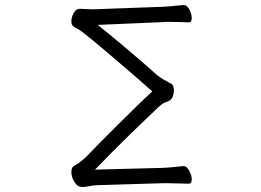

<svg xmlns="http://www.w3.org/2000/svg" viewBox="-20 -730 1040 764"><path d="M628 -1 363 7Q346 8 334 11Q322 14 307 14Q288 14 276 -6Q264 -26 264 -45Q264 -65 275 -70Q287 -77 299 -85.5Q311 -94 326 -109Q347 -131 379.5 -164Q412 -197 449.5 -234Q487 -271 522.5 -306Q558 -341 586 -366Q546 -402 496 -445Q446 -488 396.5 -530Q347 -572 306 -604Q297 -611 286 -616.5Q275 -622 269 -628Q264 -633 264 -645Q264 -661 273 -678Q282 -695 297 -695Q311 -695 321.5 -694Q332 -693 344 -693H353L627 -703Q651 -704 673.5 -706.5Q696 -709 710 -710H712Q724 -710 733.5 -692Q743 -674 743 -658Q743 -641 731 -641Q719 -641 699.5 -642Q680 -643 657 -643Q650 -643 643 -643Q636 -643 628 -642L369 -631Q431 -581 492.5 -529Q554 -477 604 -432Q618 -421 631.5 -413Q645 -405 661 -397Q667 -394 669.5 -386.5Q672 -379 672 -370Q672 -358 667.5 -346Q663 -334 653 -329Q644 -325 634.5 -321Q625 -317 613 -306Q594 -288 562.5 -258Q531 -228 494.5 -192.5Q458 -157 422.5 -121Q387 -85 358 -55L627 -62Q651 -63 674 -65.5Q697 -68 710 -69H711Q723 -69 733 -50.5Q743 -32 743 -16Q743 1 731 1Q718 1 693 0Q668 -1 644 -1Z"/></svg>

Font: Moon Stars Kai HW
Style: Regular
Weight: 400
Designer: GuiWonder
Version: Version 1.101